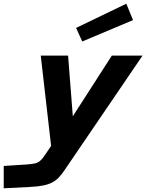

<svg xmlns="http://www.w3.org/2000/svg" viewBox="-116 -776 786 1032"><path d="M103 -477H250L285 -27L234 72H166ZM230 140Q215 162 200 178Q185 194 165 204.5Q145 215 116 221Q87 227 43 229L-96 236V116L28 108Q55 106 71 102.5Q87 99 99 89Q111 79 123 61L182 -26H195L485 -477H650ZM293 -626 563 -756 599 -668 326 -553Z"/></svg>

Font: Intel One Mono Light
Style: Italic
Weight: 300
Italic angle: -16°
Monospace: yes
Designer: Fred Shallcrass
Foundry: Frere-Jones Type LLC
Version: Version 1.004